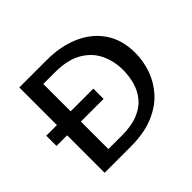

<svg xmlns="http://www.w3.org/2000/svg" viewBox="-152 -853 1047 1047"><g transform="rotate(-45 371.5 -329.0)"><path d="M109 0V-658H321Q429 -658 512.5 -621Q596 -584 643 -514Q690 -444 690 -344Q690 -282 669 -221Q648 -160 603 -110Q558 -60 485.5 -30Q413 0 310 0ZM27 -289V-368H390V-289ZM215 -77H319Q394 -77 444 -97.5Q494 -118 523 -153.5Q552 -189 564.5 -233Q577 -277 577 -326Q577 -394 549.5 -451.5Q522 -509 462 -544Q402 -579 304 -579H215Z"/></g></svg>

Font: Ysabeau Office SemiBold
Style: Regular
Weight: 600
Designer: Christian Thalmann (Catharsis Fonts)
Version: Version 2.001;gftools[0.9.30]; featfreeze: tnum,lnum,ss02